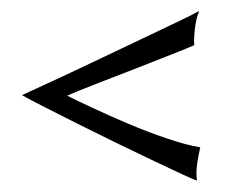

<svg xmlns="http://www.w3.org/2000/svg" viewBox="-20 -503 435 345"><path d="M339.8 -238.3Q333 -208 333 -192.4Q333 -183.6 334 -178.7Q329.1 -179.7 308.1 -189.5Q287.1 -199.2 257.3 -213.4Q227.5 -227.5 192.4 -244.6Q157.2 -261.7 124 -278.3Q90.8 -294.9 63 -309.1Q35.2 -323.2 19.5 -332Q38.1 -340.8 64.9 -353Q91.8 -365.2 122.6 -379.9Q153.3 -394.5 185.5 -409.7Q217.8 -424.8 247.1 -439Q276.4 -453.1 300.3 -464.4Q324.2 -475.6 337.9 -483.4Q332 -468.8 330.1 -450.2Q328.1 -431.6 329.1 -421.9Q318.4 -417 288.6 -405.3Q258.8 -393.6 222.7 -379.4Q186.5 -365.2 152.3 -352.1Q118.2 -338.9 100.6 -331.1Q116.2 -323.2 146.5 -309.1Q176.8 -294.9 211.4 -280.3Q246.1 -265.6 280.8 -253.9Q315.4 -242.2 339.8 -238.3Z"/></svg>

Font: Mystery Quest
Style: Regular
Weight: 400
Designer: Squid
Foundry: Font Diner, Inc DBA Sideshow
Version: Version 1.000